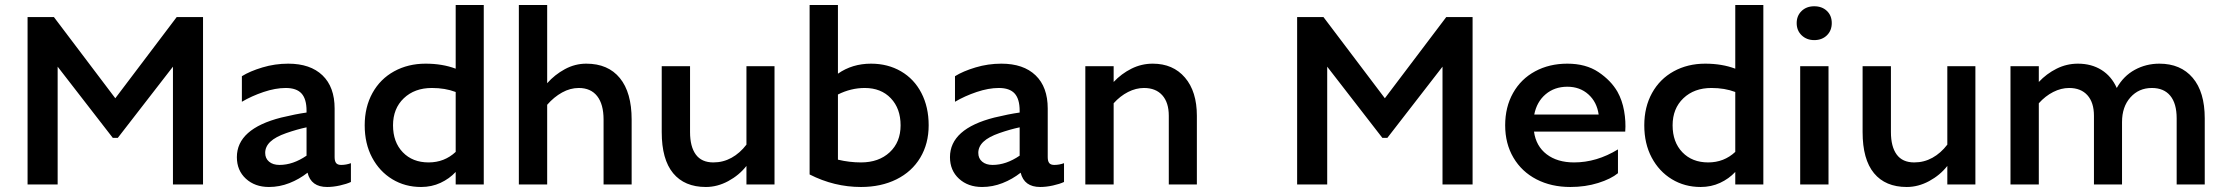

<svg xmlns="http://www.w3.org/2000/svg" viewBox="-20 -736 8876 766"><path d="M790 -668V0H670V-470L450 -186H430L210 -470V0H90V-668H195L440 -344L685 -668Z M1207 -47Q1174 -21 1134.5 -5.5Q1095 10 1053 10Q997 10 961 -23Q925 -56 925 -109Q925 -222 1102 -267Q1160 -281 1203 -287V-294Q1203 -341 1183 -363Q1163 -385 1120 -385Q1079 -385 1031.5 -369Q984 -353 945 -330V-432Q977 -452 1027 -467Q1077 -482 1130 -482Q1218 -482 1266.5 -435.5Q1315 -389 1315 -303V-109Q1315 -93 1321 -85.5Q1327 -78 1341 -78Q1361 -78 1380 -85V-10Q1363 -2 1336 4Q1309 10 1285 10Q1221 10 1207 -47ZM1095 -78Q1149 -78 1203 -115V-228Q1165 -220 1122 -205Q1079 -190 1058.5 -170.5Q1038 -151 1038 -126Q1038 -104 1053.5 -91Q1069 -78 1095 -78Z M1435 -236Q1435 -309 1466 -365Q1497 -421 1552.5 -451.5Q1608 -482 1678 -482Q1745 -482 1798 -462V-716H1910V0H1798V-50Q1773 -23 1737.5 -6.5Q1702 10 1660 10Q1596 10 1545 -21Q1494 -52 1464.5 -107.5Q1435 -163 1435 -236ZM1690 -88Q1753 -88 1798 -130V-369Q1756 -385 1703 -385Q1634 -385 1591 -344Q1548 -303 1548 -236Q1548 -169 1587 -128.5Q1626 -88 1690 -88Z M2163 -716V-404Q2193 -438 2233.5 -460Q2274 -482 2319 -482Q2406 -482 2453 -424.5Q2500 -367 2500 -259V0H2388V-259Q2388 -320 2362.5 -352.5Q2337 -385 2289 -385Q2255 -385 2222.5 -367Q2190 -349 2163 -318V0H2050V-716Z M2620 -209V-472H2733V-209Q2733 -151 2756 -119.5Q2779 -88 2826 -88Q2865 -88 2898.5 -106.5Q2932 -125 2958 -159V-472H3070V0H2958V-74Q2929 -37 2885.5 -13.5Q2842 10 2796 10Q2711 10 2665.5 -45Q2620 -100 2620 -209Z M3323 -716V-442Q3380 -482 3455 -482Q3522 -482 3574.5 -451.5Q3627 -421 3656 -365Q3685 -309 3685 -236Q3685 -163 3651.5 -107Q3618 -51 3556.5 -20.5Q3495 10 3415 10Q3308 10 3210 -40V-716ZM3415 -88Q3486 -88 3529.5 -128.5Q3573 -169 3573 -236Q3573 -303 3534 -344Q3495 -385 3430 -385Q3375 -385 3323 -359V-99Q3369 -88 3415 -88Z M4052 -47Q4019 -21 3979.5 -5.5Q3940 10 3898 10Q3842 10 3806 -23Q3770 -56 3770 -109Q3770 -222 3947 -267Q4005 -281 4048 -287V-294Q4048 -341 4028 -363Q4008 -385 3965 -385Q3924 -385 3876.5 -369Q3829 -353 3790 -330V-432Q3822 -452 3872 -467Q3922 -482 3975 -482Q4063 -482 4111.5 -435.5Q4160 -389 4160 -303V-109Q4160 -93 4166 -85.5Q4172 -78 4186 -78Q4206 -78 4225 -85V-10Q4208 -2 4181 4Q4154 10 4130 10Q4066 10 4052 -47ZM3940 -78Q3994 -78 4048 -115V-228Q4010 -220 3967 -205Q3924 -190 3903.5 -170.5Q3883 -151 3883 -126Q3883 -104 3898.5 -91Q3914 -78 3940 -78Z M4423 -472V-409Q4454 -442 4494 -462Q4534 -482 4579 -482Q4660 -482 4707.5 -426.5Q4755 -371 4755 -274V0H4643V-274Q4643 -327 4617 -356Q4591 -385 4544 -385Q4512 -385 4480.5 -369Q4449 -353 4423 -324V0H4310V-472Z M5855 -668V0H5735V-470L5515 -186H5495L5275 -470V0H5155V-668H5260L5505 -344L5750 -668Z M6233 -482Q6307 -482 6357 -448.5Q6407 -415 6433 -370Q6452 -336 6459.5 -293.5Q6467 -251 6464 -211H6100Q6108 -153 6150.5 -120.5Q6193 -88 6260 -88Q6350 -88 6435 -140V-45Q6407 -22 6356 -6Q6305 10 6245 10Q6169 10 6110 -20.5Q6051 -51 6018 -107Q5985 -163 5985 -236Q5985 -309 6016.5 -365Q6048 -421 6104.5 -451.5Q6161 -482 6233 -482ZM6358 -279Q6351 -329 6317 -359.5Q6283 -390 6233 -390Q6182 -390 6146.5 -360Q6111 -330 6101 -279Z M6540 -236Q6540 -309 6571 -365Q6602 -421 6657.5 -451.5Q6713 -482 6783 -482Q6850 -482 6903 -462V-716H7015V0H6903V-50Q6878 -23 6842.5 -6.5Q6807 10 6765 10Q6701 10 6650 -21Q6599 -52 6569.5 -107.5Q6540 -163 6540 -236ZM6795 -88Q6858 -88 6903 -130V-369Q6861 -385 6808 -385Q6739 -385 6696 -344Q6653 -303 6653 -236Q6653 -169 6692 -128.5Q6731 -88 6795 -88Z M7218 -711Q7187 -711 7167.5 -692Q7148 -673 7148 -644Q7148 -614 7168 -595Q7188 -576 7218 -576Q7249 -576 7268.5 -595Q7288 -614 7288 -644Q7288 -674 7268.5 -692.5Q7249 -711 7218 -711ZM7275 0H7162V-472H7275Z M7411 -209V-472H7524V-209Q7524 -151 7547 -119.5Q7570 -88 7617 -88Q7656 -88 7689.5 -106.5Q7723 -125 7749 -159V-472H7861V0H7749V-74Q7720 -37 7676.5 -13.5Q7633 10 7587 10Q7502 10 7456.5 -45Q7411 -100 7411 -209Z M8565 -385Q8513 -385 8479.5 -347.5Q8446 -310 8446 -249V0H8334V-274Q8334 -327 8308 -356Q8282 -385 8235 -385Q8203 -385 8171.5 -369Q8140 -353 8114 -324V0H8001V-472H8114V-409Q8145 -442 8185 -462Q8225 -482 8270 -482Q8324 -482 8364 -457Q8404 -432 8425 -385Q8452 -433 8497 -457.5Q8542 -482 8595 -482Q8680 -482 8728 -425.5Q8776 -369 8776 -264V0H8664V-264Q8664 -323 8638.5 -354Q8613 -385 8565 -385Z"/></svg>

Font: Madhuban Medium
Style: Regular
Weight: 500
Designer: jaikishan Patel
Foundry: MagicType
Version: Version 1.000